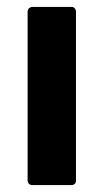

<svg xmlns="http://www.w3.org/2000/svg" viewBox="-20 -524 302 556"><path d="M60 0C60 5 65 12 73 12H188C193 12 200 8 200 0V-491C200 -496 196 -504 188 -504H73C68 -504 60 -499 60 -491Z"/></svg>

Font: Falling Sky
Style: Bd
Weight: 700
Designer: Paul D. Hunt
Foundry: Adobe Systems Incorporated
Version: Version 1.02